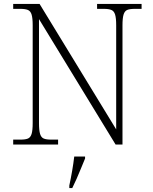

<svg xmlns="http://www.w3.org/2000/svg" viewBox="-20 -734 778 975"><path d="M47 0V-25H84Q109 -25 122 -30.5Q135 -36 140.5 -54Q146 -72 146 -109V-606Q146 -642 140.5 -660Q135 -678 121.5 -683.5Q108 -689 84 -689H47V-714H181L570 -77V-606Q570 -642 564.5 -660Q559 -678 545.5 -683.5Q532 -689 508 -689H473V-714H699V-689H664Q639 -689 626 -683.5Q613 -678 607.5 -660Q602 -642 602 -605V0H567L178 -637V-109Q178 -72 183.5 -54Q189 -36 202 -30.5Q215 -25 240 -25H275V0ZM332 208Q340 171 346.5 133Q353 95 357 61H412V71Q403 92 392 119.5Q381 147 369 174Q357 201 347 221H332Z"/></svg>

Font: Noto Serif Tamil ExtraLight
Style: Regular
Weight: 200
Designer: Indian Type Foundry, Tom Grace, and the Monotype Design Team
Foundry: Monotype Imaging Inc.
Version: Version 2.004; ttfautohint (v1.8.4.7-5d5b)